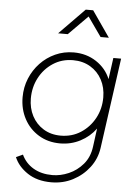

<svg xmlns="http://www.w3.org/2000/svg" viewBox="-64 -839 796 1108"><g transform="rotate(5 333.5 -285.0)"><path d="M275 220Q193 220 137.5 183Q82 146 60 93L99 75Q122 124 168 151Q214 178 278 178Q325 178 372.5 157.5Q420 137 455 96Q490 55 498 -7L512 -112Q477 -64 423 -36Q369 -8 306 -8Q236 -8 182 -41Q128 -74 98 -130Q68 -186 68 -255Q68 -313 89 -364Q110 -415 147 -454Q184 -493 233.5 -515.5Q283 -538 340 -538Q414 -538 471 -500.5Q528 -463 553 -402L570 -526H615L542 -2Q533 61 495 111Q457 161 400 190.5Q343 220 275 220ZM306 -53Q371 -53 422 -86Q473 -119 502.5 -173.5Q532 -228 532 -294Q532 -351 508 -396Q484 -441 440.5 -467Q397 -493 340 -493Q275 -493 224 -459.5Q173 -426 144.5 -371.5Q116 -317 116 -252Q116 -196 139.5 -151Q163 -106 206 -79.5Q249 -53 306 -53ZM240 -640 387 -790H430L534 -640H486L407 -752L296 -640Z"/></g></svg>

Font: Plus Jakarta Sans ExtraLight
Style: Italic
Weight: 200
Italic angle: -8°
Designer: Gumpita Rahayu
Foundry: Tokotype
Version: Version 2.071; ttfautohint (v1.8.4.7-5d5b);gftools[0.9.29]